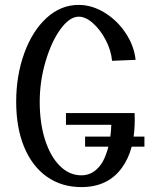

<svg xmlns="http://www.w3.org/2000/svg" viewBox="-20 -769 619 783"><path d="M46 -354Q46 -248 78.5 -169.5Q111 -91 171 -48.5Q231 -6 312 -6Q421 -6 478 -86Q504 -122 517 -171H569V-212H525Q531 -256 529 -308H249V-260H434Q433 -235 430 -212H327V-171H422Q413 -135 398 -108Q365 -54 312 -54Q263 -54 224.5 -92Q186 -130 164 -198Q142 -266 142 -354Q142 -438 166 -519Q190 -600 227 -650.5Q264 -701 301 -701Q329 -701 359 -674.5Q389 -648 411 -606Q433 -564 437 -521L533 -525Q527 -582 492.5 -634Q458 -686 406.5 -717.5Q355 -749 301 -749Q228 -749 170 -696Q112 -643 79 -552Q46 -461 46 -354Z"/></svg>

Font: LXGW Marker Gothic
Style: Regular
Weight: 400
Version: Version 1.001